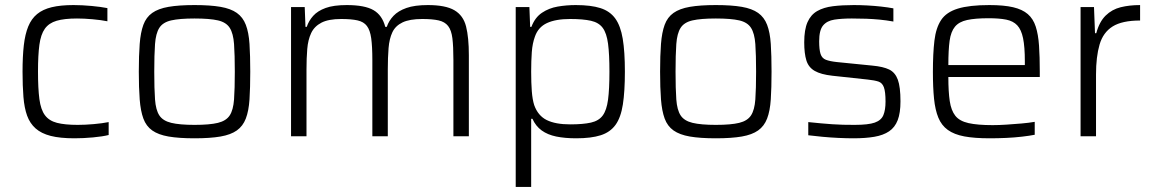

<svg xmlns="http://www.w3.org/2000/svg" viewBox="-20 -538 4549 758"><path d="M274 8Q217 8 180 -1.5Q143 -11 120.5 -31Q98 -51 87 -81.5Q76 -112 72.5 -155.5Q69 -199 69 -255Q69 -315 74 -359Q79 -403 91.5 -433.5Q104 -464 126.5 -482.5Q149 -501 184 -509.5Q219 -518 270 -518Q304 -518 341.5 -514.5Q379 -511 404 -506V-454Q379 -459 345.5 -462Q312 -465 284 -465Q234 -465 203.5 -456Q173 -447 157 -424.5Q141 -402 135.5 -361Q130 -320 130 -256Q130 -189 135.5 -147Q141 -105 157.5 -83Q174 -61 205 -53Q236 -45 287 -45Q316 -45 350 -48Q384 -51 409 -56V-5Q385 1 347 4.5Q309 8 274 8Z M748 8Q686 8 645.5 1Q605 -6 581 -23Q557 -40 546 -70Q535 -100 531.5 -145.5Q528 -191 528 -255Q528 -319 531.5 -364.5Q535 -410 546 -440Q557 -470 581 -487Q605 -504 645.5 -511Q686 -518 748 -518Q810 -518 850.5 -511Q891 -504 915 -487Q939 -470 950.5 -440Q962 -410 965 -364.5Q968 -319 968 -255Q968 -191 965 -145.5Q962 -100 950.5 -70Q939 -40 915 -23Q891 -6 850.5 1Q810 8 748 8ZM748 -45Q808 -45 840.5 -53Q873 -61 887 -82.5Q901 -104 904 -145.5Q907 -187 907 -255Q907 -322 904 -364Q901 -406 887 -428Q873 -450 840.5 -457.5Q808 -465 748 -465Q689 -465 656 -457.5Q623 -450 609 -428Q595 -406 592 -364Q589 -322 589 -255Q589 -187 592 -145.5Q595 -104 609 -82.5Q623 -61 656 -53Q689 -45 748 -45Z M1129 0V-510H1183L1186 -432H1191Q1199 -456 1216.5 -475.5Q1234 -495 1265.5 -506.5Q1297 -518 1349 -518Q1420 -518 1454.5 -498Q1489 -478 1501 -432H1507Q1515 -456 1533.5 -475.5Q1552 -495 1584.5 -506.5Q1617 -518 1669 -518Q1739 -518 1774 -497.5Q1809 -477 1820 -433.5Q1831 -390 1831 -320V0H1770V-301Q1770 -355 1766 -387Q1762 -419 1749 -435.5Q1736 -452 1711.5 -457.5Q1687 -463 1647 -463Q1597 -463 1569 -449.5Q1541 -436 1529 -410.5Q1517 -385 1514 -348Q1511 -311 1511 -264V0H1450V-301Q1450 -355 1445.5 -387Q1441 -419 1428.5 -435.5Q1416 -452 1391.5 -457.5Q1367 -463 1327 -463Q1277 -463 1249 -448.5Q1221 -434 1208.5 -407.5Q1196 -381 1193 -344.5Q1190 -308 1190 -264V0Z M2016 200V-510H2070L2073 -432H2078Q2092 -469 2119.5 -487.5Q2147 -506 2181.5 -512Q2216 -518 2253 -518Q2313 -518 2350.5 -506Q2388 -494 2409 -465Q2430 -436 2438.5 -385Q2447 -334 2447 -255Q2447 -177 2439 -125.5Q2431 -74 2410 -45Q2389 -16 2351.5 -4Q2314 8 2255 8Q2210 8 2176 1Q2142 -6 2118.5 -23Q2095 -40 2082 -69H2077V200ZM2231 -47Q2282 -47 2313 -54Q2344 -61 2359.5 -82Q2375 -103 2380.5 -144.5Q2386 -186 2386 -255Q2386 -324 2380.5 -365.5Q2375 -407 2359.5 -428Q2344 -449 2313 -456Q2282 -463 2231 -463Q2174 -463 2139.5 -447Q2105 -431 2092 -394Q2082 -367 2079.5 -332.5Q2077 -298 2077 -255Q2077 -211 2079.5 -178Q2082 -145 2089 -123Q2104 -81 2138.5 -64Q2173 -47 2231 -47Z M2806 8Q2744 8 2703.5 1Q2663 -6 2639 -23Q2615 -40 2604 -70Q2593 -100 2589.5 -145.5Q2586 -191 2586 -255Q2586 -319 2589.5 -364.5Q2593 -410 2604 -440Q2615 -470 2639 -487Q2663 -504 2703.5 -511Q2744 -518 2806 -518Q2868 -518 2908.5 -511Q2949 -504 2973 -487Q2997 -470 3008.5 -440Q3020 -410 3023 -364.5Q3026 -319 3026 -255Q3026 -191 3023 -145.5Q3020 -100 3008.5 -70Q2997 -40 2973 -23Q2949 -6 2908.5 1Q2868 8 2806 8ZM2806 -45Q2866 -45 2898.5 -53Q2931 -61 2945 -82.5Q2959 -104 2962 -145.5Q2965 -187 2965 -255Q2965 -322 2962 -364Q2959 -406 2945 -428Q2931 -450 2898.5 -457.5Q2866 -465 2806 -465Q2747 -465 2714 -457.5Q2681 -450 2667 -428Q2653 -406 2650 -364Q2647 -322 2647 -255Q2647 -187 2650 -145.5Q2653 -104 2667 -82.5Q2681 -61 2714 -53Q2747 -45 2806 -45Z M3350 8Q3323 8 3290.5 6.5Q3258 5 3226.5 2Q3195 -1 3171 -4V-56Q3199 -53 3222 -51Q3245 -49 3266 -47.5Q3287 -46 3308 -45.5Q3329 -45 3354 -45Q3408 -45 3433.5 -54Q3459 -63 3467.5 -83.5Q3476 -104 3476 -137Q3476 -176 3469.5 -193.5Q3463 -211 3448 -216Q3433 -221 3405 -224L3266 -239Q3221 -244 3196.5 -258Q3172 -272 3163.5 -299.5Q3155 -327 3155 -371Q3155 -421 3168 -450.5Q3181 -480 3206.5 -494.5Q3232 -509 3268.5 -513.5Q3305 -518 3351 -518Q3376 -518 3404 -516.5Q3432 -515 3459 -512Q3486 -509 3507 -505V-453Q3479 -458 3453 -460.5Q3427 -463 3400 -464Q3373 -465 3343 -465Q3303 -465 3274 -460.5Q3245 -456 3229.5 -437.5Q3214 -419 3214 -375Q3214 -342 3219.5 -325Q3225 -308 3240.5 -302Q3256 -296 3284 -293L3424 -279Q3467 -275 3490.5 -263.5Q3514 -252 3524.5 -223.5Q3535 -195 3535 -138Q3535 -92 3524 -63.5Q3513 -35 3490 -19.5Q3467 -4 3432 2Q3397 8 3350 8Z M3887 8Q3827 8 3787 0.5Q3747 -7 3722 -25Q3697 -43 3684.5 -73.5Q3672 -104 3667.5 -148.5Q3663 -193 3663 -254Q3663 -327 3669 -377.5Q3675 -428 3695.5 -459Q3716 -490 3761.5 -504Q3807 -518 3886 -518Q3943 -518 3979.5 -509.5Q4016 -501 4037.5 -482.5Q4059 -464 4069 -433Q4079 -402 4082 -358Q4085 -314 4085 -255V-234H3724Q3724 -176 3729.5 -139Q3735 -102 3751.5 -81Q3768 -60 3803.5 -52Q3839 -44 3899 -44Q3924 -44 3954 -46Q3984 -48 4013 -50.5Q4042 -53 4065 -57V-6Q4045 -2 4015 1.5Q3985 5 3952 6.5Q3919 8 3887 8ZM4026 -263V-296Q4026 -353 4019 -387Q4012 -421 3996 -438Q3980 -455 3952.5 -460.5Q3925 -466 3883 -466Q3830 -466 3798 -459Q3766 -452 3750 -432.5Q3734 -413 3729 -377Q3724 -341 3724 -281H4045Z M4246 0V-510H4299L4303 -407H4308Q4320 -452 4345 -476.5Q4370 -501 4404.5 -509.5Q4439 -518 4481 -518V-457Q4410 -457 4372.5 -433.5Q4335 -410 4321 -362Q4307 -314 4307 -244V0Z"/></svg>

Font: Saira Thin Light
Style: Regular
Weight: 300
Version: Version 1.101